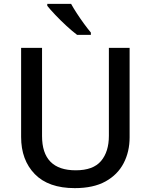

<svg xmlns="http://www.w3.org/2000/svg" viewBox="-20 -961 778 991"><path d="M649 -252Q649 -178 618 -118.5Q587 -59 524.5 -24.5Q462 10 366 10Q230 10 159.5 -62.5Q89 -135 89 -254V-714H197V-259Q197 -82 371 -82Q461 -82 501.5 -130Q542 -178 542 -260V-714H649ZM347 -941Q359 -919 377 -891.5Q395 -864 414 -838Q433 -812 449 -793V-781H378Q354 -799 323.5 -827Q293 -855 265.5 -884Q238 -913 224 -931V-941Z"/></svg>

Font: Noto Sans Sinhala Medium
Style: Regular
Weight: 500
Designer: Jelle Bosma - Monotype Design Team
Foundry: Monotype Imaging Inc.
Version: Version 2.006; ttfautohint (v1.8.4.7-5d5b)